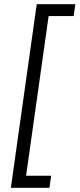

<svg xmlns="http://www.w3.org/2000/svg" viewBox="-20 -765 381 920"><path d="M32 135 156 -745H341L333 -688H213L105 77H225L217 135Z"/></svg>

Font: Plus Jakarta Sans Light
Style: Italic
Weight: 300
Italic angle: -8°
Designer: Gumpita Rahayu
Foundry: Tokotype
Version: Version 2.071; ttfautohint (v1.8.4.7-5d5b);gftools[0.9.29]